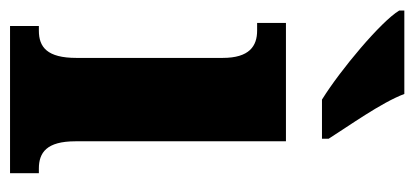

<svg xmlns="http://www.w3.org/2000/svg" viewBox="-256 -570 806 373"><g transform="rotate(90 146.5 -383.0)"><path d="M153 -606H229V-619C205 -657 159 -721 142 -766H-20V-756C1 -721 95 -642 153 -606ZM10 0H296V-56H287C256 -56 234 -71 234 -127V-536H4V-480H19C49 -480 72 -465 72 -413V-129C72 -72 51 -56 19 -56H10Z"/></g></svg>

Font: Noto Serif Devanagari ExtraCondensed Black
Style: Regular
Weight: 900
Width: 2
Designer: Universal Thirst, Indian Type Foundry and the Monotype Design Team
Foundry: Monotype Imaging Inc.
Version: Version 2.004